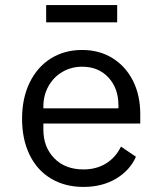

<svg xmlns="http://www.w3.org/2000/svg" viewBox="-20 -725 640 757"><path d="M67 -257Q67 -338 97 -399.5Q127 -461 180.5 -494.5Q234 -528 304 -528Q372 -528 424 -495.5Q476 -463 504.5 -406Q533 -349 533 -276V-238H151V-214Q151 -145 194 -101Q237 -57 309 -57Q360 -57 398 -80.5Q436 -104 457 -147L516 -107Q492 -53 437.5 -20.5Q383 12 309 12Q236 12 181 -21Q126 -54 96.5 -115Q67 -176 67 -257ZM151 -305V-298H447V-309Q447 -377 407.5 -419.5Q368 -462 304 -462Q261 -462 226 -441.5Q191 -421 171 -385Q151 -349 151 -305ZM162 -705H442V-637H162Z"/></svg>

Font: iA Writer Quattro V
Style: Regular
Weight: 400
Designer: Mike Abbink, Paul van der Laan, Pieter van Rosmalen, Oliver Reichenstein
Foundry: Information Architects Inc.
Version: Version 2.000